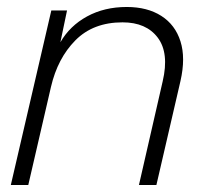

<svg xmlns="http://www.w3.org/2000/svg" viewBox="-20 -530 587 550"><path d="M11 0 127 -500H172L153 -409Q180 -456 229.5 -483Q279 -510 343 -510Q402 -510 442 -484.5Q482 -459 497 -411.5Q512 -364 497 -298L428 0H378L446 -297Q465 -378 432 -422Q399 -466 331 -466Q247 -466 196 -414.5Q145 -363 126 -281L61 0Z"/></svg>

Font: Prodigy Sans Light
Style: Italic
Weight: 300
Italic angle: -13°
Designer: Wei Huang
Foundry: Wei Huang
Version: Version 1.003; ttfautohint (v1.8.3)